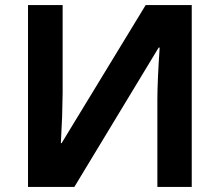

<svg xmlns="http://www.w3.org/2000/svg" viewBox="-20 -734 863 754"><path d="M90 -714V0H272L603 -547H607C601 -457 598 -389 598 -343V0H733V-714H552L222 -172H219L224 -277L226 -369V-714Z"/></svg>

Font: Passageway
Style: Regular
Weight: 700
Foundry: Ascender Corporation
Version: Version 1.11